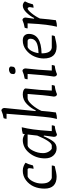

<svg xmlns="http://www.w3.org/2000/svg" viewBox="948 -1778 845 2781"><g transform="rotate(-90 1370.5 -387.5)"><path d="M364 -60Q364 -37 354 -17Q248 10 202 10Q116 10 72.5 -34.5Q29 -79 29 -164.5Q29 -250 58.5 -318Q88 -386 149 -433Q210 -480 289 -480Q327 -480 358.5 -466Q390 -452 404 -440Q383 -403 370 -350L365 -333Q345 -324 316 -324Q325 -364 325 -384Q325 -404 310 -410H205Q164 -394 133.5 -334.5Q103 -275 103 -208Q103 -130 132 -96Q157 -67 178 -62L186 -60Z M946 -60Q946 -37 936 -17Q869 -9 815 15Q800 15 789.5 4Q779 -7 779 -30L798 -173L788 -179Q751 -89 713 -39.5Q675 10 613 10Q551 10 509 -35.5Q467 -81 467 -159Q467 -288 544 -384Q621 -480 735 -480Q772 -480 819 -451Q821 -469 823 -480Q873 -495 918 -495Q899 -418 886.5 -329Q874 -240 862 -60ZM543 -187Q543 -143 563 -107.5Q583 -72 608 -60H656Q714 -71 797 -270Q801 -312 813 -410H653Q614 -403 578.5 -332.5Q543 -262 543 -187Z M1040 -715Q1040 -738 1050 -758Q1107 -766 1161 -790Q1175 -790 1186 -777.5Q1197 -765 1197 -745L1152 -297L1162 -291Q1193 -362 1254 -421Q1315 -480 1392 -480Q1429 -480 1451 -470Q1473 -460 1477 -450L1480 -440Q1454 -219 1449 -60H1529Q1529 -37 1519 -17Q1452 -9 1398 15Q1383 15 1372.5 4Q1362 -7 1362 -30Q1384 -170 1400 -410H1339Q1299 -410 1244 -347.5Q1189 -285 1155 -210Q1145 -86 1132 0Q1083 15 1038 15Q1054 -52 1058 -83Q1077 -221 1113 -715Z M1613 -410Q1613 -433 1623 -453Q1680 -461 1734 -485Q1748 -485 1759 -472.5Q1770 -460 1770 -440Q1747 -245 1739 -60H1819Q1819 -37 1809 -17Q1742 -9 1688 15Q1673 15 1662.5 4Q1652 -7 1652 -30Q1674 -170 1690 -410ZM1798 -651 1793 -615Q1782 -585 1729 -585Q1709 -585 1698.5 -594Q1688 -603 1688 -615L1692 -646Q1697 -661 1716 -670.5Q1735 -680 1755 -680Q1775 -680 1786.5 -671Q1798 -662 1798 -651Z M2248 -60Q2248 -37 2238 -17Q2132 10 2086 10Q1914 10 1914 -177Q1914 -246 1944 -314.5Q1974 -383 2035.5 -431.5Q2097 -480 2175 -480Q2224 -480 2247 -455Q2270 -430 2270 -394Q2270 -214 1988 -208Q1988 -71 2070 -60ZM2200 -369Q2200 -402 2172 -410H2080Q2047 -397 2023 -352.5Q1999 -308 1991 -252Q2106 -256 2153 -285.5Q2200 -315 2200 -369Z M2350 -410Q2350 -433 2360 -453Q2417 -461 2471 -485Q2485 -485 2496 -472.5Q2507 -460 2507 -440L2490 -320L2500 -314Q2525 -371 2577.5 -425.5Q2630 -480 2679 -480Q2698 -480 2713.5 -472Q2729 -464 2735 -456L2741 -448Q2716 -404 2703 -350L2698 -333Q2678 -324 2649 -324Q2658 -365 2658 -376Q2658 -404 2639 -410Q2617 -410 2570 -353.5Q2523 -297 2493 -232Q2480 -82 2468 0Q2419 15 2374 15Q2390 -52 2402 -142Q2414 -232 2423 -410Z"/></g></svg>

Font: Kotta One
Style: Regular
Weight: 400
Designer: Ania Kruk
Foundry: Ania Kruk
Version: Version 1.001